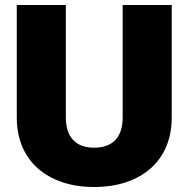

<svg xmlns="http://www.w3.org/2000/svg" viewBox="-20 -731 753 767"><path d="M356 16Q285 16 228 -3.5Q171 -23 130.5 -59Q90 -95 68.5 -146.5Q47 -198 47 -262V-711H243V-262Q243 -203 272 -172Q301 -141 356 -141Q412 -141 441 -172Q470 -203 470 -262V-711H666V-262Q666 -198 644.5 -146.5Q623 -95 582.5 -59Q542 -23 484.5 -3.5Q427 16 356 16Z"/></svg>

Font: Geist Black
Style: Regular
Weight: 400
Designer: Basement.studio, Andrés Briganti, Mateo Zaragoza
Foundry: Basement.studio, Vercel, Andrés Briganti, Guido Ferreyra, Mateo Zaragoza
Version: Version 1.401